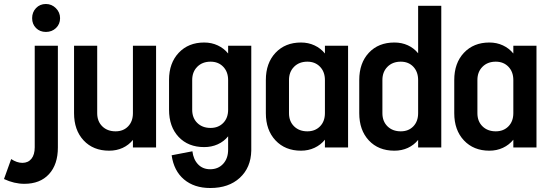

<svg xmlns="http://www.w3.org/2000/svg" viewBox="-105 -739 2738 962"><path d="M69 -510H185V0Q185 85 140.5 133.5Q96 182 17 182Q-34 182 -85 158L-49 58Q-20 77 7 77Q36 77 52.5 56.5Q69 36 69 -1ZM56 -648Q56 -678 75.5 -698.5Q95 -719 125 -719Q154 -719 175 -698Q196 -677 196 -648Q196 -618 175.5 -598.5Q155 -579 125 -579Q95 -579 75.5 -598.5Q56 -618 56 -648Z M561 -510H677V0H561V-38Q540 -12 509.5 2Q479 16 442 16Q362 16 314 -35.5Q266 -87 266 -172V-510H382V-172Q382 -131 407.5 -106Q433 -81 474 -81Q513 -81 537 -106Q561 -131 561 -172Z M1038 -510H1154V16Q1152 101 1096.5 152Q1041 203 949 203H948Q868 203 817 160Q766 117 755 39L859 19Q864 60 887.5 84.5Q911 109 948 109Q988 109 1013 82Q1038 55 1038 11V-56Q1017 -30 986 -16Q955 -2 918 -2Q838 -2 790 -53Q742 -104 742 -189V-339Q742 -423 790.5 -474.5Q839 -526 918 -526Q955 -526 986 -511.5Q1017 -497 1038 -471ZM1038 -189V-338Q1038 -379 1013.5 -404.5Q989 -430 950 -430Q909 -430 883.5 -404.5Q858 -379 858 -338V-189Q858 -148 883.5 -123Q909 -98 950 -98Q989 -98 1013.5 -123Q1038 -148 1038 -189Z M1523 -510H1639V0H1523V-39Q1502 -13 1471 1.5Q1440 16 1403 16Q1324 16 1275.5 -35.5Q1227 -87 1227 -172V-338Q1227 -423 1275.5 -474.5Q1324 -526 1403 -526Q1440 -526 1471 -511.5Q1502 -497 1523 -471ZM1523 -172V-338Q1523 -379 1498.5 -404.5Q1474 -430 1435 -430Q1394 -430 1368.5 -404.5Q1343 -379 1343 -338V-172Q1343 -131 1368.5 -106Q1394 -81 1435 -81Q1474 -81 1498.5 -106Q1523 -131 1523 -172Z M2106 -710V0H1990V-38Q1969 -12 1938.5 2Q1908 16 1871 16Q1791 16 1743 -35.5Q1695 -87 1695 -172V-338Q1695 -423 1743 -474.5Q1791 -526 1871 -526Q1908 -526 1938.5 -512Q1969 -498 1990 -472V-710ZM1990 -172V-338Q1990 -379 1966 -404.5Q1942 -430 1903 -430Q1862 -430 1836.5 -404.5Q1811 -379 1811 -338V-172Q1811 -131 1836.5 -106Q1862 -81 1903 -81Q1942 -81 1966 -106Q1990 -131 1990 -172Z M2467 -510H2583V0H2467V-39Q2446 -13 2415 1.5Q2384 16 2347 16Q2268 16 2219.5 -35.5Q2171 -87 2171 -172V-338Q2171 -423 2219.5 -474.5Q2268 -526 2347 -526Q2384 -526 2415 -511.5Q2446 -497 2467 -471ZM2467 -172V-338Q2467 -379 2442.5 -404.5Q2418 -430 2379 -430Q2338 -430 2312.5 -404.5Q2287 -379 2287 -338V-172Q2287 -131 2312.5 -106Q2338 -81 2379 -81Q2418 -81 2442.5 -106Q2467 -131 2467 -172Z"/></svg>

Font: Akshar Medium
Style: Regular
Weight: 500
Designer: Tall Chai
Foundry: Tall Chai
Version: Version 1.000